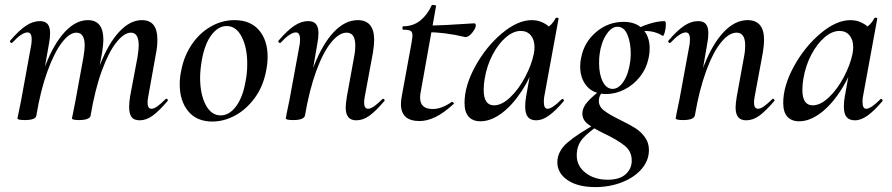

<svg xmlns="http://www.w3.org/2000/svg" viewBox="-20 -481 3634 782"><path d="M506 -45Q506 -66 510 -89L540 -248Q545 -280 545 -296Q545 -348 513 -348Q486 -348 454.5 -309Q423 -270 395 -193.5Q367 -117 349 -10L334 -11Q353 -130 387.5 -217.5Q422 -305 466 -352Q510 -399 558 -399Q621 -399 621 -320Q621 -292 616 -267L584 -89Q581 -73 581 -63Q581 -38 597 -38Q607 -38 621 -48Q635 -58 654 -77Q656 -79 658 -79Q661 -79 663 -75.5Q665 -72 662 -69Q628 -29 602 -10Q576 9 549 9Q526 9 516 -4Q506 -17 506 -45ZM51 1 56 -23 66 -72 107 -297Q109 -306 109 -321Q109 -349 92 -349Q69 -349 30 -307Q29 -306 27 -306Q24 -306 21.5 -309.5Q19 -313 22 -316Q57 -357 85.5 -376Q114 -395 142 -395Q164 -395 174 -383Q184 -371 184 -346Q184 -326 180 -306L128 -10Q125 8 81 8Q51 8 51 1ZM273 1 278 -23Q287 -68 288 -74L320 -249Q325 -279 325 -295Q325 -348 291 -348Q263 -348 232 -307.5Q201 -267 173 -190Q145 -113 128 -10L112 -11Q131 -128 165.5 -216Q200 -304 244.5 -351.5Q289 -399 338 -399Q401 -399 401 -319Q401 -300 396 -268L349 -10Q348 -2 336 3Q324 8 302 8Q273 8 273 1Z M712 -138Q712 -165 718 -193Q729 -252 760.5 -299Q792 -346 838 -372.5Q884 -399 935 -399Q1000 -399 1035 -358Q1070 -317 1070 -250Q1070 -223 1064 -193Q1052 -129 1017.5 -82Q983 -35 937.5 -10.5Q892 14 845 14Q781 14 746.5 -28Q712 -70 712 -138ZM980 -149Q987 -183 987 -221Q987 -287 964.5 -331Q942 -375 903 -375Q869 -375 841.5 -339Q814 -303 802 -236Q795 -194 795 -165Q795 -98 817.5 -54.5Q840 -11 879 -11Q914 -11 941.5 -48Q969 -85 980 -149Z M1388 -43Q1388 -59 1393 -89L1422 -248Q1427 -272 1427 -296Q1427 -348 1392 -348Q1361 -348 1328.5 -308Q1296 -268 1268 -191.5Q1240 -115 1222 -10L1206 -11Q1225 -128 1260 -216Q1295 -304 1340.5 -351.5Q1386 -399 1437 -399Q1504 -399 1504 -318Q1504 -299 1499 -267L1466 -89Q1463 -74 1463 -63Q1463 -38 1480 -38Q1498 -38 1537 -77Q1539 -79 1540 -79Q1543 -79 1545.5 -75.5Q1548 -72 1545 -69Q1511 -29 1485 -10Q1459 9 1431 9Q1409 9 1398.5 -4Q1388 -17 1388 -43ZM1144 1 1148 -21Q1158 -68 1159 -74L1200 -297Q1202 -306 1202 -321Q1202 -349 1185 -349Q1162 -349 1123 -307Q1122 -306 1120 -306Q1117 -306 1114.5 -309.5Q1112 -313 1115 -316Q1150 -357 1178.5 -376Q1207 -395 1235 -395Q1257 -395 1267 -383Q1277 -371 1277 -346Q1277 -326 1273 -306L1222 -10Q1217 8 1174 8Q1144 8 1144 1Z M1613 -57Q1613 -71 1616 -87L1656 -306Q1660 -330 1660 -336Q1660 -351 1652 -355.5Q1644 -360 1622 -360Q1619 -360 1619 -366Q1619 -374 1622 -374Q1663 -374 1692 -397.5Q1721 -421 1738 -459Q1738 -461 1744 -461Q1749 -461 1753 -459.5Q1757 -458 1756 -456L1694 -109Q1691 -96 1691 -84Q1691 -37 1742 -37Q1779 -37 1820 -66H1821Q1824 -66 1827 -63Q1830 -60 1828 -58Q1788 -21 1754 -4.5Q1720 12 1689 12Q1613 12 1613 -57ZM1719 -350 1721 -377Q1782 -377 1911 -386Q1918 -386 1918 -377Q1918 -366 1903 -347.5Q1888 -329 1875 -330Q1791 -350 1719 -350Z M1872 -62Q1872 -131 1915.5 -210.5Q1959 -290 2023.5 -344.5Q2088 -399 2146 -399Q2179 -399 2206 -380.5Q2233 -362 2236 -326L2182 -357Q2198 -359 2216 -373.5Q2234 -388 2243 -407Q2245 -409 2248 -409Q2251 -409 2253.5 -407.5Q2256 -406 2255 -405L2197 -89Q2195 -80 2195 -66Q2195 -38 2210 -38Q2229 -38 2268 -77Q2269 -78 2271 -78Q2274 -78 2276 -74.5Q2278 -71 2276 -69Q2243 -30 2216 -10.5Q2189 9 2164 9Q2141 9 2130 -4.5Q2119 -18 2119 -47Q2119 -68 2123 -89L2148 -229L2168 -246Q2143 -168 2104 -109Q2065 -50 2021.5 -18.5Q1978 13 1937 13Q1906 13 1889 -5.5Q1872 -24 1872 -62ZM2154 -261Q2157 -276 2157 -289Q2157 -319 2142 -337Q2127 -355 2101 -355Q2071 -355 2040.5 -329Q2010 -303 1986.5 -258.5Q1963 -214 1954 -160Q1950 -137 1950 -115Q1950 -52 1992 -52Q2024 -52 2058.5 -85Q2093 -118 2119 -167.5Q2145 -217 2154 -261Z M2250 180Q2250 135 2292 99Q2334 63 2417 18L2424 26Q2380 54 2354.5 82Q2329 110 2329 152Q2329 195 2365 223Q2401 251 2455 251Q2504 251 2528.5 228.5Q2553 206 2553 173Q2553 136 2525 113Q2497 90 2443 64Q2397 42 2374.5 24.5Q2352 7 2352 -18Q2352 -43 2373 -66.5Q2394 -90 2437 -123L2445 -116Q2434 -110 2426.5 -97Q2419 -84 2419 -70Q2419 -47 2440.5 -30.5Q2462 -14 2505 7Q2544 26 2567 40.5Q2590 55 2606.5 77.5Q2623 100 2623 130Q2623 173 2593 207.5Q2563 242 2513 261.5Q2463 281 2405 281Q2333 281 2291.5 252.5Q2250 224 2250 180ZM2343 -210Q2343 -230 2347 -246Q2359 -309 2408 -350.5Q2457 -392 2520 -392Q2571 -392 2598.5 -362Q2626 -332 2626 -284Q2626 -263 2622 -246Q2613 -202 2586.5 -168.5Q2560 -135 2523.5 -116.5Q2487 -98 2449 -98Q2398 -98 2370.5 -129.5Q2343 -161 2343 -210ZM2547 -231Q2549 -251 2549 -263Q2549 -307 2535.5 -339.5Q2522 -372 2495 -372Q2470 -372 2449 -339.5Q2428 -307 2422 -259Q2420 -247 2420 -224Q2420 -178 2435 -148.5Q2450 -119 2475 -119Q2500 -119 2520 -149.5Q2540 -180 2547 -231ZM2687 -395Q2692 -395 2692 -381Q2692 -366 2687.5 -349.5Q2683 -333 2679 -335Q2648 -355 2606 -355Q2580 -355 2557 -346L2556 -353Q2586 -372 2622.5 -383.5Q2659 -395 2687 -395Z M2976 -43Q2976 -59 2981 -89L3010 -248Q3015 -272 3015 -296Q3015 -348 2980 -348Q2949 -348 2916.5 -308Q2884 -268 2856 -191.5Q2828 -115 2810 -10L2794 -11Q2813 -128 2848 -216Q2883 -304 2928.5 -351.5Q2974 -399 3025 -399Q3092 -399 3092 -318Q3092 -299 3087 -267L3054 -89Q3051 -74 3051 -63Q3051 -38 3068 -38Q3086 -38 3125 -77Q3127 -79 3128 -79Q3131 -79 3133.5 -75.5Q3136 -72 3133 -69Q3099 -29 3073 -10Q3047 9 3019 9Q2997 9 2986.5 -4Q2976 -17 2976 -43ZM2732 1 2736 -21Q2746 -68 2747 -74L2788 -297Q2790 -306 2790 -321Q2790 -349 2773 -349Q2750 -349 2711 -307Q2710 -306 2708 -306Q2705 -306 2702.5 -309.5Q2700 -313 2703 -316Q2738 -357 2766.5 -376Q2795 -395 2823 -395Q2845 -395 2855 -383Q2865 -371 2865 -346Q2865 -326 2861 -306L2810 -10Q2805 8 2762 8Q2732 8 2732 1Z M3170 -62Q3170 -131 3213.5 -210.5Q3257 -290 3321.5 -344.5Q3386 -399 3444 -399Q3477 -399 3504 -380.5Q3531 -362 3534 -326L3480 -357Q3496 -359 3514 -373.5Q3532 -388 3541 -407Q3543 -409 3546 -409Q3549 -409 3551.5 -407.5Q3554 -406 3553 -405L3495 -89Q3493 -80 3493 -66Q3493 -38 3508 -38Q3527 -38 3566 -77Q3567 -78 3569 -78Q3572 -78 3574 -74.5Q3576 -71 3574 -69Q3541 -30 3514 -10.5Q3487 9 3462 9Q3439 9 3428 -4.5Q3417 -18 3417 -47Q3417 -68 3421 -89L3446 -229L3466 -246Q3441 -168 3402 -109Q3363 -50 3319.5 -18.5Q3276 13 3235 13Q3204 13 3187 -5.5Q3170 -24 3170 -62ZM3452 -261Q3455 -276 3455 -289Q3455 -319 3440 -337Q3425 -355 3399 -355Q3369 -355 3338.5 -329Q3308 -303 3284.5 -258.5Q3261 -214 3252 -160Q3248 -137 3248 -115Q3248 -52 3290 -52Q3322 -52 3356.5 -85Q3391 -118 3417 -167.5Q3443 -217 3452 -261Z"/></svg>

Font: Cormorant Garamond SemiBold
Style: Italic
Weight: 600
Italic angle: -10°
Designer: Christian Thalmann (Catharsis Fonts)
Foundry: Catharsis Fonts
Version: Version 4.000